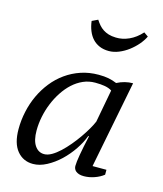

<svg xmlns="http://www.w3.org/2000/svg" viewBox="-104 -746 708 834"><g transform="rotate(15 250.0 -328.5)"><path d="M158.2 -43Q173.8 -43 191.7 -53.2Q209.5 -63.5 227.5 -80.3Q245.6 -97.2 263.2 -118.2Q280.8 -139.2 295.9 -160.9Q311 -182.6 322.8 -202.9Q334.5 -223.1 340.8 -238.3L368.2 -385.3Q355.5 -393.6 336.9 -397Q318.4 -400.4 293 -400.4Q264.2 -400.4 238.8 -389.2Q213.4 -377.9 192.1 -358.4Q170.9 -338.9 153.8 -312.7Q136.7 -286.6 124.8 -257.1Q112.8 -227.5 106.4 -195.8Q100.1 -164.1 100.1 -133.8Q100.1 -89.8 116 -66.4Q131.8 -43 158.2 -43ZM323.2 -168.5Q312 -137.7 290.5 -106Q269 -74.2 241.7 -48.3Q214.4 -22.5 183.1 -5.9Q151.9 10.7 122.1 10.7Q77.6 10.7 50.3 -22.5Q22.9 -55.7 22.9 -119.6Q22.9 -159.7 31.5 -199Q40 -238.3 56.4 -273.4Q72.8 -308.6 96.7 -338.6Q120.6 -368.7 151.4 -390.6Q182.1 -412.6 219 -425Q255.9 -437.5 298.8 -437.5Q324.7 -437.5 343.3 -433.8Q361.8 -430.2 380.4 -422.4Q415.5 -440.4 452.1 -440.4L375 -47.4H437.5V-25.4Q420.4 -11.7 396.5 -3.4Q372.6 4.9 349.1 4.9Q336.4 4.9 327.6 2Q318.8 -1 313.2 -5.6Q307.6 -10.3 305.2 -16.4Q302.7 -22.5 302.7 -28.3Q302.7 -61 326.7 -168.5ZM461.4 -652.8Q452.6 -634.3 436.8 -615.7Q420.9 -597.2 400.9 -582Q380.9 -566.9 358.2 -557.6Q335.4 -548.3 313.5 -548.3Q289.6 -548.3 271.2 -556.2Q252.9 -564 240 -577.9Q227.1 -591.8 219 -611.6Q210.9 -631.3 208 -655.3L234.4 -668Q242.2 -655.8 250.7 -646Q259.3 -636.2 270 -629.2Q280.8 -622.1 294.7 -617.7Q308.6 -613.3 328.1 -612.8Q357.4 -611.8 387.2 -625.2Q417 -638.7 441.9 -666.5Z"/></g></svg>

Font: PT Astra Serif
Style: Italic
Weight: 400
Italic angle: -16°
Designer: A.Korolkova, I. Chaeva
Foundry: ParaType Ltd
Version: Version 1.001